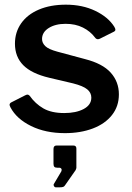

<svg xmlns="http://www.w3.org/2000/svg" viewBox="-20 -560 564 822"><path d="M335 -442C356.3 -431.3 373.7 -417 387 -399C390.3 -394.3 394.7 -392 400 -392C400.7 -392 403 -392.7 407 -394L469 -425C472.3 -427 474 -429.7 474 -433C474 -436.3 472.3 -440.7 469 -446C451.7 -473.3 424.7 -495.8 388 -513.5C351.3 -531.2 309.3 -540 262 -540C218 -540 179.5 -533 146.5 -519C113.5 -505 88.2 -485.3 70.5 -460C52.8 -434.7 44 -405.7 44 -373C44 -335.7 55.8 -305 79.5 -281C103.2 -257 140.3 -239 191 -227L293 -203C321.7 -195.7 341.8 -187.2 353.5 -177.5C365.2 -167.8 371 -156 371 -142C371 -121.3 360.2 -105.2 338.5 -93.5C316.8 -81.8 289 -76 255 -76C218.3 -76 188.5 -82.7 165.5 -96C142.5 -109.3 123 -127.3 107 -150C103.7 -153.3 100.7 -155 98 -155C94.7 -155 90.7 -153.7 86 -151L27 -121C23 -118.3 21 -115 21 -111C21 -109 22.3 -105.3 25 -100C42.3 -67.3 71.7 -40.8 113 -20.5C154.3 -0.2 202.7 10 258 10C302.7 10 342.5 3.3 377.5 -10C412.5 -23.3 439.8 -42.5 459.5 -67.5C479.2 -92.5 489 -122 489 -156C489 -192 477.3 -223 454 -249C430.7 -275 394 -294.3 344 -307L225 -339C200.3 -345.7 183.3 -353.5 174 -362.5C164.7 -371.5 160 -381.7 160 -393C160 -412.3 169.5 -428 188.5 -440C207.5 -452 231.7 -458 261 -458C289 -458 313.7 -452.7 335 -442ZM211 236.5C213 240.2 215.7 242 219 242H235C242.3 242 247.7 241.3 251 240C254.3 238.7 257.3 235.7 260 231L304 168C304 166.7 304.5 165.2 305.5 163.5C306.5 161.8 307 160 307 158V76C307 67.3 302.7 63 294 63H222C213.3 63 209 68 209 78V141C209 147 210.2 151.3 212.5 154C214.8 156.7 219 158 225 158H234C236.7 158 239 158.8 241 160.5C243 162.2 244 164.3 244 167C244 171 242.7 174.7 240 178L211 227C209 229.7 209 232.8 211 236.5Z"/></svg>

Font: Libre Franklin SemiBold
Style: Regular
Weight: 600
Designer: Pablo Impallari, Rodrigo Fuenzalida
Foundry: Impallari Type
Version: Version 1.002; ttfautohint (v1.5)